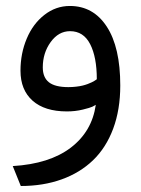

<svg xmlns="http://www.w3.org/2000/svg" viewBox="-20 -369 469 640"><path d="M213.4 -265.1Q175.3 -265.1 148.9 -228.8Q122.6 -192.4 122.6 -144.5Q122.6 -110.8 143.1 -94.7Q163.6 -78.6 208 -78.6Q221.2 -78.6 233.6 -80.1Q246.1 -81.5 255.1 -83.7Q264.2 -85.9 272.2 -88.9Q280.3 -91.8 285.9 -94.7Q291.5 -97.7 295.4 -99.9Q299.3 -102.1 300.8 -103.5L302.7 -105Q302.7 -178.7 280.5 -221.9Q258.3 -265.1 213.4 -265.1ZM212.9 -349.1Q291 -349.1 335.9 -280.3Q380.9 -211.4 380.9 -84Q380.9 -3.4 357.2 60.1Q333.5 123.5 290 165.3Q246.6 207 185.3 229Q124 251 49.3 251L22.5 184.6Q145 177.2 215.8 123.3Q286.6 69.3 299.3 -19.5Q295.4 -17.1 288.1 -13.4Q280.8 -9.8 255.9 -3.7Q231 2.4 203.1 2.4Q128.9 2.4 88.6 -33.4Q48.3 -69.3 48.3 -133.3Q48.3 -190.9 69.1 -240.2Q89.8 -289.6 127.9 -319.3Q166 -349.1 212.9 -349.1Z"/></svg>

Font: Samim FD
Style: FD
Weight: 400
Foundry: DejaVu fonts team - Redesigned by Saber Rastikerdar
Version: Version 4.0.5